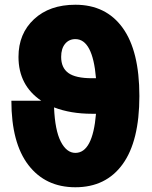

<svg xmlns="http://www.w3.org/2000/svg" viewBox="-20 -770 641 810"><path d="M385 -440Q371 -605 298 -605Q271 -605 254.5 -585Q238 -565 238 -530Q238 -484 268.5 -462Q299 -440 368 -440ZM154 -345Q58 -410 58 -530Q58 -628 123.5 -689Q189 -750 298 -750Q427 -750 497.5 -652.5Q568 -555 568 -365Q568 -175 497.5 -77.5Q427 20 298 20Q172 20 100 -73.5Q28 -167 28 -345ZM208 -317Q212 -220 236.5 -172.5Q261 -125 298 -125Q371 -125 385 -290H368Q278 -290 208 -317Z"/></svg>

Font: Mplus 1p Black
Style: Regular
Weight: 900
Version: Version 1.061